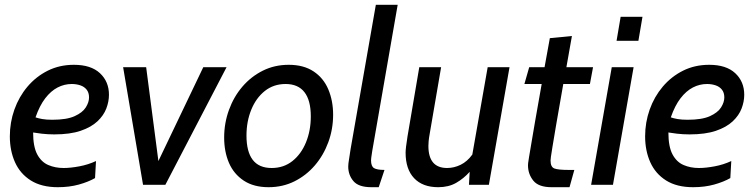

<svg xmlns="http://www.w3.org/2000/svg" viewBox="-20 -770 3145 800"><path d="M221 10Q153 10 108.5 -18Q64 -46 42.5 -94Q21 -142 21 -202Q21 -260 40 -313.5Q59 -367 94.5 -409Q130 -451 179 -475.5Q228 -500 288 -500Q359 -500 396.5 -465Q434 -430 434 -375Q434 -347 423 -318Q412 -289 386 -264.5Q360 -240 316 -225Q272 -210 206 -210Q179 -210 153.5 -213Q128 -216 118 -218Q118 -159 135 -127Q152 -95 181 -82.5Q210 -70 245 -70Q274 -70 311 -77Q348 -84 380 -99L376 -28Q348 -12 308.5 -1Q269 10 221 10ZM198 -271Q258 -271 291 -286Q324 -301 337.5 -322.5Q351 -344 351 -364Q351 -384 341 -396.5Q331 -409 314.5 -414.5Q298 -420 279 -420Q248 -420 220 -405.5Q192 -391 168.5 -360.5Q145 -330 128 -281Q139 -277 156 -274Q173 -271 198 -271Z M576 0 493 -490H589L640 -99L827 -490H924L669 0Z M1099 10Q1037 10 995.5 -17.5Q954 -45 934 -91.5Q914 -138 914 -197Q914 -257 934 -312Q954 -367 990 -409Q1026 -451 1075 -475.5Q1124 -500 1183 -500Q1245 -500 1286.5 -472.5Q1328 -445 1348 -397.5Q1368 -350 1368 -292Q1368 -232 1348 -177.5Q1328 -123 1292 -81Q1256 -39 1207 -14.5Q1158 10 1099 10ZM1112 -70Q1162 -70 1198.5 -99Q1235 -128 1255 -177Q1275 -226 1275 -285Q1275 -352 1248.5 -386Q1222 -420 1170 -420Q1120 -420 1083.5 -391Q1047 -362 1027 -313Q1007 -264 1007 -205Q1007 -138 1033 -104Q1059 -70 1112 -70Z M1527 10Q1474 10 1452.5 -15.5Q1431 -41 1431 -76Q1431 -87 1434 -104.5Q1437 -122 1441 -150L1546 -750H1637L1531 -141Q1528 -122 1527 -114Q1526 -106 1526 -102Q1526 -77 1538.5 -69.5Q1551 -62 1582 -62L1558 10Z M1806 10Q1741 10 1705.5 -27.5Q1670 -65 1670 -134Q1670 -143 1672 -160Q1674 -177 1678 -202L1727 -490H1818L1771 -216Q1767 -194 1766 -182Q1765 -170 1765 -162Q1765 -70 1843 -70Q1872 -70 1899.5 -83.5Q1927 -97 1948 -126L2012 -490H2103L2017 0H1934L1937 -54Q1912 -26 1880.5 -8Q1849 10 1806 10Z M2278 10Q2224 10 2202 -17.5Q2180 -45 2180 -81Q2180 -84 2180.5 -90Q2181 -96 2184 -113.5Q2187 -131 2193 -167Q2199 -203 2209.5 -264Q2220 -325 2237 -420H2165L2185 -490H2249L2271 -611L2363 -620L2340 -490H2451L2438 -420H2327Q2308 -313 2297.5 -251Q2287 -189 2282 -158.5Q2277 -128 2275.5 -117Q2274 -106 2274 -101Q2274 -74 2290 -68Q2306 -62 2349 -62H2373L2353 10Z M2443 0 2529 -490H2620L2534 0ZM2549 -600 2566 -700H2657L2640 -600Z M2868 10Q2800 10 2755.5 -18Q2711 -46 2689.5 -94Q2668 -142 2668 -202Q2668 -260 2687 -313.5Q2706 -367 2741.5 -409Q2777 -451 2826 -475.5Q2875 -500 2935 -500Q3006 -500 3043.5 -465Q3081 -430 3081 -375Q3081 -347 3070 -318Q3059 -289 3033 -264.5Q3007 -240 2963 -225Q2919 -210 2853 -210Q2826 -210 2800.5 -213Q2775 -216 2765 -218Q2765 -159 2782 -127Q2799 -95 2828 -82.5Q2857 -70 2892 -70Q2921 -70 2958 -77Q2995 -84 3027 -99L3023 -28Q2995 -12 2955.5 -1Q2916 10 2868 10ZM2845 -271Q2905 -271 2938 -286Q2971 -301 2984.5 -322.5Q2998 -344 2998 -364Q2998 -384 2988 -396.5Q2978 -409 2961.5 -414.5Q2945 -420 2926 -420Q2895 -420 2867 -405.5Q2839 -391 2815.5 -360.5Q2792 -330 2775 -281Q2786 -277 2803 -274Q2820 -271 2845 -271Z"/></svg>

Font: Cabin VF Beta
Style: Italic
Weight: 400
Italic angle: -7°
Designer: Pablo Impallari
Foundry: Pablo Impallari. http://www.impallari.com Igino Marini. http://www.ikern.com
Version: Version 2.300